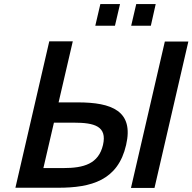

<svg xmlns="http://www.w3.org/2000/svg" viewBox="-20 -927 949 947"><path d="M724 -800 748 -907H652L627 -800ZM547 -800 572 -907H475L450 -800ZM602 -212C641 -380 531 -422 364 -422H269L339 -723H223L56 -1H267C430 -1 562 -37 602 -212ZM742 0 909 -722H793L626 0ZM344 -322C447 -322 509 -304 488 -212C466 -119 394 -98 292 -98H194L246 -322Z"/></svg>

Font: Perun Medium Italic
Style: Regular
Weight: 500
Italic angle: -12°
Foundry: Copyright (c) Stefan Peev, Context Ltd, 2016
Version: Version 1.026